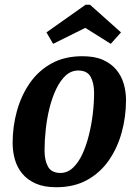

<svg xmlns="http://www.w3.org/2000/svg" viewBox="-20 -766 564 806"><path d="M216 20Q165 20 130 4.5Q95 -11 73.5 -37Q52 -63 42.5 -96.5Q33 -130 33 -165Q33 -235 51 -300Q69 -365 105 -417Q141 -469 196 -499.5Q251 -530 326 -530Q378 -530 412.5 -514.5Q447 -499 468.5 -473Q490 -447 499.5 -414Q509 -381 509 -346Q509 -276 491 -210.5Q473 -145 437 -93Q401 -41 346 -10.5Q291 20 216 20ZM234 -40Q263 -40 286 -61.5Q309 -83 325.5 -118.5Q342 -154 353 -198Q364 -242 369.5 -288Q375 -334 375 -376Q375 -417 360.5 -443.5Q346 -470 308 -470Q279 -470 256 -449Q233 -428 216 -392.5Q199 -357 188 -313Q177 -269 172 -222.5Q167 -176 167 -134Q167 -93 181.5 -66.5Q196 -40 234 -40ZM203 -582 175 -630 339 -746H358L488 -630L445 -582L338 -649Z"/></svg>

Font: Sansita Swashed Light Medium
Style: Regular
Weight: 500
Version: Version 1.003